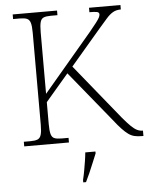

<svg xmlns="http://www.w3.org/2000/svg" viewBox="-61 -764 814 1035"><g transform="rotate(-5 346.0 -246.5)"><path d="M47 0V-25H84Q108 -25 121.5 -30.5Q135 -36 140.5 -54Q146 -72 146 -108V-606Q146 -643 140.5 -660.5Q135 -678 121.5 -683.5Q108 -689 84 -689H47V-714H287V-689H251Q226 -689 212.5 -683.5Q199 -678 194 -660Q189 -642 189 -605V-272L454 -585Q478 -614 490.5 -630.5Q503 -647 508 -656.5Q513 -666 513 -674Q513 -685 500 -687.5Q487 -690 460 -690V-714H630V-690Q605 -690 587 -679.5Q569 -669 551.5 -649Q534 -629 507 -598L343 -406L584 -109Q610 -78 628 -60.5Q646 -43 660.5 -36Q675 -29 690 -29H692V0H684Q661 0 644 -4Q627 -8 611.5 -19Q596 -30 577.5 -49.5Q559 -69 534 -101L313 -372L189 -227V-109Q189 -73 194 -54.5Q199 -36 212.5 -30.5Q226 -25 251 -25H289V0ZM347 208Q353 184 357.5 158.5Q362 133 366 108Q370 83 372 61H427V71Q418 92 407 119.5Q396 147 384 174Q372 201 362 221H347Z"/></g></svg>

Font: Noto Serif Gujarati ExtraLight
Style: Regular
Weight: 250
Version: Version 2.102